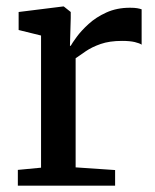

<svg xmlns="http://www.w3.org/2000/svg" viewBox="-20 -588 492 608"><path d="M36.5 0V-50L110 -57V-475.5L39 -493V-550L179.5 -567.5H182L204 -550V-531L201.5 -443H204Q208.5 -451.5 222.8 -471Q237 -490.5 260.5 -512Q284 -533.5 317 -548.5Q350 -563.5 391.5 -563.5Q406 -563.5 414.5 -562Q423 -560.5 428.5 -558.5V-446.5Q422.5 -451 406.8 -454.8Q391 -458.5 366.5 -458.5Q327 -458.5 299 -448.8Q271 -439 252 -426Q233 -413 219.5 -403.5V-58L344.5 -49.5V0Z"/></svg>

Font: Merriweather Medium
Style: Regular
Weight: 500
Version: Version 2.100